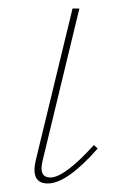

<svg xmlns="http://www.w3.org/2000/svg" viewBox="-20 -427 287 450"><path d="M92 3Q51 3 64 -52L150 -407H166L80 -51Q70 -11 98 -11Q131 -11 200 -87L209 -79Q137 3 92 3Z"/></svg>

Font: EauTest Thin
Style: Italic
Weight: 250
Italic angle: -12°
Designer: Christian Thalmann (Catharsis Fonts)
Version: Version 0.001;PS 000.001;hotconv 1.0.88;makeotf.lib2.5.64775